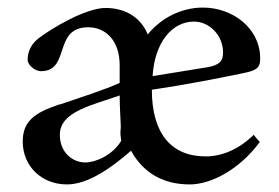

<svg xmlns="http://www.w3.org/2000/svg" viewBox="-20 -474 736 507"><path d="M296 -255C256 -237 194 -217 141 -199C140 -199 138 -198 136 -198C70 -176 40 -153 40 -100C40 -37 88 13 157 13C215 13 279 -35 326 -76C358 -18 410 13 481 13C538 13 613 -27 666 -99C660 -105 655 -112 650 -118C611 -80 567 -61 523 -61C432 -61 381 -122 381 -237C469 -250 561 -268 618 -280L632 -283C663 -290 667 -300 667 -320C667 -399 595 -454 516 -454C459 -454 406 -427 370 -383C352 -429 309 -453 259 -453C206 -453 116 -399 82 -373C64 -359 53 -340 53 -316C53 -302 73 -286 88 -286C167 -286 119 -402 213 -402C257 -402 296 -369 296 -302ZM492 -417C533 -417 569 -381 569 -335C569 -312 559 -303 531 -297L383 -273C388 -361 434 -417 492 -417ZM205 -45C173 -45 138 -70 138 -118C138 -180 224 -196 296 -222C296 -195 298 -166 299 -140C299 -135 298 -129 298 -124C298 -114 300 -107 300 -102C276 -63 232 -45 205 -45Z"/></svg>

Font: Sibila
Style: Regular
Weight: 400
Designer: Stefan Peev
Foundry: Context Ltd
Version: Version 1.000